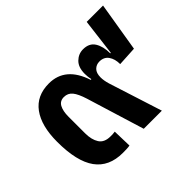

<svg xmlns="http://www.w3.org/2000/svg" viewBox="-141 -794 997 997"><g transform="rotate(-45 358.0 -295.0)"><path d="M248 12Q147 12 97 -57Q47 -126 47 -270Q47 -387 94 -451Q141 -515 231 -515Q352 -515 398 -374L403 -375Q400 -388 399 -398.5Q398 -409 398 -419Q398 -466 423 -490.5Q448 -515 482 -515Q527 -515 547 -483Q567 -451 567 -400H571L596 -602H716L671 -330L564 -324Q564 -362 547 -386Q530 -410 497 -410Q474 -410 458.5 -394.5Q443 -379 443 -347Q443 -324 452 -294L546 0H413L315 -319Q300 -367 282.5 -388.5Q265 -410 236 -410Q207 -410 194 -386Q181 -362 181 -321V-199Q181 -152 199.5 -123Q218 -94 263 -94Q271 -94 277 -94Q283 -94 296 -96L299 9Q289 11 275 11.5Q261 12 248 12Z"/></g></svg>

Font: IBM Plex Sans Thai SmBld
Style: Regular
Weight: 600
Designer: Mike Abbink, Paul van der Laan, Pieter van Rosmalen, Ben Mitchell, Mark Frömberg
Foundry: Bold Monday
Version: Version 1.2